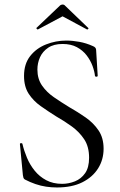

<svg xmlns="http://www.w3.org/2000/svg" viewBox="-20 -815 531 847"><path d="M145 -508Q145 -467 165.5 -437.5Q186 -408 218 -386Q250 -364 286 -342Q323 -321 357.5 -297Q392 -273 414.5 -240Q437 -207 437 -159Q437 -111 413 -72.5Q389 -34 343.5 -11Q298 12 231 12Q207 12 183.5 8.5Q160 5 136.5 -3Q113 -11 90 -23Q85 -26 83.5 -30.5Q82 -35 81 -42L68 -178Q67 -183 72.5 -183.5Q78 -184 79 -180Q86 -150 99 -119Q112 -88 133 -62Q154 -36 184 -20Q214 -4 254 -4Q283 -4 310.5 -15Q338 -26 355.5 -51Q373 -76 373 -119Q373 -168 351.5 -200.5Q330 -233 297 -257Q264 -281 227 -302Q192 -324 159.5 -347Q127 -370 106.5 -401.5Q86 -433 86 -480Q86 -533 113 -567.5Q140 -602 183 -619Q226 -636 272 -636Q300 -636 330 -630.5Q360 -625 389 -612Q397 -609 400.5 -604.5Q404 -600 404 -595L411 -481Q411 -477 406 -476.5Q401 -476 399 -480Q397 -500 388 -524.5Q379 -549 362 -571Q345 -593 319 -607Q293 -621 256 -621Q217 -621 192.5 -604.5Q168 -588 156.5 -562.5Q145 -537 145 -508ZM141 -692 244 -790Q249 -795 256 -795Q263 -795 267 -790L369 -692Q372 -691 369 -687.5Q366 -684 364 -685L256 -743L147 -685Q146 -684 142.5 -687.5Q139 -691 141 -692Z"/></svg>

Font: Cormorant Light
Style: Regular
Weight: 400
Version: Version 4.000